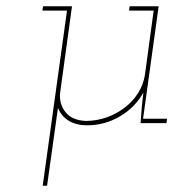

<svg xmlns="http://www.w3.org/2000/svg" viewBox="-20 -395 561 616"><path d="M396 -375 394 -361H473L445 -155Q440 -123 422.5 -95.5Q405 -68 379 -49Q353 -29 321 -18Q289 -7 255 -7Q211 -9 190 -35.5Q169 -62 173 -98L211 -375H118L116 -361H195L117 201H131L166 -49Q176 -23 200 -8Q224 7 260 7Q316 7 364.5 -21.5Q413 -50 440 -98L435 -53L431 0H514L516 -14H439L489 -375Z"/></svg>

Font: Josefin Slab Thin
Style: Italic
Weight: 100
Italic angle: -12°
Designer: Santiago Orozco
Foundry: Typemade
Version: Version 2.000